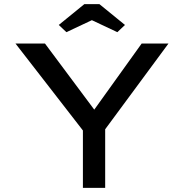

<svg xmlns="http://www.w3.org/2000/svg" viewBox="-20 -911 892 931"><path d="M382 0V-326L397 -259L55 -700H198L450 -362L426 -364L667 -700H797L481 -272L490 -334V0ZM302 -755 265 -790 389 -891H462L586 -790L549 -755L411 -820H440Z"/></svg>

Font: Lexend Mega
Style: Regular
Weight: 400
Designer: Bonnie Shaver-Troup, Thomas Jockin
Foundry: Lexend
Version: Version 1.007